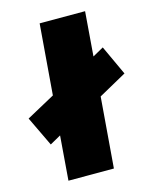

<svg xmlns="http://www.w3.org/2000/svg" viewBox="-127 -777 677 849"><g transform="rotate(-15 211.5 -352.5)"><path d="M314 -323 288 0H80L96 -203L46 -175L-19 -311L111 -382L137 -705H345L329 -502L379 -530L442 -394Z"/></g></svg>

Font: Nunito Sans Heavy Heavy
Style: Italic
Weight: 400
Italic angle: -4.541°
Designer: Vernon Adams
Foundry: Vernon Adams
Version: Version 2.002